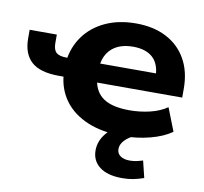

<svg xmlns="http://www.w3.org/2000/svg" viewBox="-79 -591 931 877"><g transform="rotate(10 387.0 -152.5)"><path d="M514 11Q418 11 349 -17.5Q280 -46 241 -98.5Q202 -151 197 -223L214 -209H178Q89 -209 49 -245.5Q9 -282 9 -353V-393H135V-354Q135 -322 149.5 -309.5Q164 -297 198 -297H216L198 -280Q206 -347 243 -398Q280 -449 341.5 -477.5Q403 -506 483 -506Q564 -506 623.5 -475.5Q683 -445 716 -387.5Q749 -330 749 -250V-209H339L352 -221Q360 -165 401 -137.5Q442 -110 522 -110Q570 -110 616 -121Q662 -132 695 -155L737 -48Q697 -20 637 -4.5Q577 11 514 11ZM488 -399Q448 -399 418.5 -385.5Q389 -372 371.5 -345.5Q354 -319 351 -281L338 -297H630L613 -280Q612 -340 580 -369.5Q548 -399 488 -399ZM542 201Q474 201 437.5 173Q401 145 401 97Q401 53 432 16Q463 -21 520 -45L568 0Q548 9 533.5 20.5Q519 32 511 45Q503 58 503 73Q503 94 519.5 105Q536 116 562 116Q579 116 593 113Q607 110 623 105L642 183Q616 192 593 196.5Q570 201 542 201Z"/></g></svg>

Font: Nunito Sans 10pt SemiExpanded ExtraBold
Style: Regular
Weight: 800
Width: 6
Designer: Vernon Adams
Foundry: Vernon Adams
Version: Version 3.101;gftools[0.9.27]